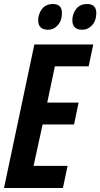

<svg xmlns="http://www.w3.org/2000/svg" viewBox="-22 -935 499 955"><path d="M-2 0 148.9 -713.9H441.9L418.9 -605H251L212.9 -424.8H369.1L346.2 -315.9H189.9L145 -109.9H314L291 0ZM387.2 -787.1Q337.9 -787.1 337.9 -834Q337.9 -865.7 356.9 -890.4Q376 -915 411.1 -915Q457 -915 457 -870.1Q457 -833 436.5 -810.1Q416 -787.1 387.2 -787.1ZM217.3 -787.1Q168 -787.1 168 -834Q168 -865.7 187 -890.4Q206.1 -915 241.2 -915Q286.1 -915 286.1 -870.1Q286.1 -833 265.9 -810.1Q245.6 -787.1 217.3 -787.1Z"/></svg>

Font: Open Sans Condensed
Style: Bold Italic
Weight: 700
Width: 3
Italic angle: -12°
Designer: Monotype Design Team
Foundry: Monotype Imaging Inc.
Version: Version 3.003; ttfautohint (v1.8.4)